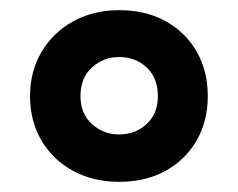

<svg xmlns="http://www.w3.org/2000/svg" viewBox="-20 -744 468 377"><path d="M214 -387Q163 -387 123.5 -408.5Q84 -430 61.5 -468Q39 -506 39 -555Q39 -604 61.5 -642Q84 -680 123.5 -702Q163 -724 214 -724Q266 -724 305 -702.5Q344 -681 366 -643Q388 -605 388 -555Q388 -506 366 -468Q344 -430 305 -408.5Q266 -387 214 -387ZM214 -480Q246 -480 268 -500.5Q290 -521 290 -555Q290 -591 268 -611.5Q246 -632 214 -632Q183 -632 160.5 -611.5Q138 -591 138 -555Q138 -521 160.5 -500.5Q183 -480 214 -480Z"/></svg>

Font: Noto IKEA Latin
Style: Bold
Weight: 700
Designer: Monotype Design Team
Foundry: Monotype Imaging Inc.
Version: Version 1.0